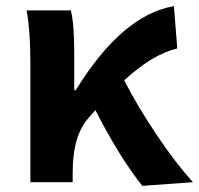

<svg xmlns="http://www.w3.org/2000/svg" viewBox="-20 -594 649 626"><path d="M79 0V-393Q79 -492 67 -560H211Q222 -517 222 -423V-300H227Q378 -545 547 -574L558 -436Q477 -417 385 -332Q428 -248 490 -155.5Q552 -63 609 0L444 12Q369 -82 291 -235Q285 -228 271 -212Q217 -154 217 -32V0Z"/></svg>

Font: Swei Fan Sans CJK TC
Style: Bold
Weight: 700
Version: Version 2.130